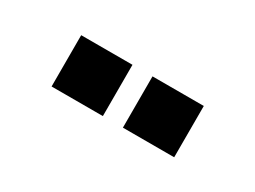

<svg xmlns="http://www.w3.org/2000/svg" viewBox="-26 -818 552 415"><g transform="rotate(30 250.0 -610.0)"><path d="M275 -546V-674H403V-546ZM97 -546V-674H225V-546Z"/></g></svg>

Font: Nunito Sans 12pt ExtraLight
Style: Weight 830 Width 84 Optical size 12.0 YTLC 445
Weight: 830
Width: 4
Designer: Vernon Adams
Foundry: Vernon Adams
Version: Version 3.101;gftools[0.9.27]